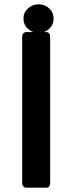

<svg xmlns="http://www.w3.org/2000/svg" viewBox="-20 -872 345 892"><path d="M195 -723Q204 -723 208.5 -717Q213 -711 213 -702V-21Q213 -12 208.5 -6Q204 0 195 0H101Q94 0 88.5 -6Q83 -12 83 -21V-702Q83 -711 88.5 -717Q94 -723 101 -723ZM160 -852Q188 -852 208.5 -833Q229 -814 229 -786Q229 -757 208.5 -738Q188 -719 160 -719Q131 -719 110 -738Q89 -757 89 -786Q89 -814 110 -833Q131 -852 160 -852Z"/></svg>

Font: Stadtwerke
Style: Bold
Weight: 700
Designer: Santiago Orozco
Foundry: Typemade
Version: Version 1.003